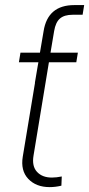

<svg xmlns="http://www.w3.org/2000/svg" viewBox="-20 -748 359 774"><path d="M120.6 -414.1 131.8 -480.5 134.8 -497.1H56.2L62.5 -535.6H141.1V-536.1L155.8 -622.6Q172.4 -727.5 279.8 -727.5H319.3L313 -688.5H272.9Q239.3 -688.5 221.7 -673.3Q204.1 -658.2 198.2 -622.6L183.6 -535.6H293.9L287.6 -497.1H177.2L171.4 -461.9L115.2 -121.1Q107.9 -78.1 129.2 -55.2Q150.4 -32.2 189 -32.2Q207.5 -32.2 229 -36.6L227.5 0.5Q203.6 6.3 180.2 6.3Q125.5 6.3 94 -26.9Q62.5 -60.1 71.8 -116.7L121.1 -414.1Z"/></svg>

Font: Inter Display Extra Light
Style: Italic
Weight: 200
Italic angle: -9.39999°
Designer: Rasmus Andersson
Foundry: rsms
Version: Version 4.000;git-4fc901f